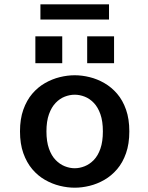

<svg xmlns="http://www.w3.org/2000/svg" viewBox="-20 -862 690 893"><path d="M327.5 11Q293.5 11 258 2.2Q222.5 -6.5 189.2 -25.5Q156 -44.5 130 -75.2Q104 -106 88.5 -149.5Q73 -193 73 -251Q73 -308.5 88.5 -352Q104 -395.5 130 -426Q156 -456.5 189.2 -475.5Q222.5 -494.5 258 -503.2Q293.5 -512 327.5 -512Q361.5 -512 397 -503.2Q432.5 -494.5 465.5 -475.5Q498.5 -456.5 524.8 -426Q551 -395.5 566.2 -352Q581.5 -308.5 581.5 -251Q581.5 -193 566.2 -149.5Q551 -106 524.8 -75.2Q498.5 -44.5 465.5 -25.5Q432.5 -6.5 397 2.2Q361.5 11 327.5 11ZM327.5 -79.5Q350.5 -79.5 373.8 -88.8Q397 -98 416.2 -117.8Q435.5 -137.5 447 -170.5Q458.5 -203.5 458.5 -251Q458.5 -298 447 -330.8Q435.5 -363.5 416.2 -383.5Q397 -403.5 373.8 -412.5Q350.5 -421.5 327.5 -421.5Q304.5 -421.5 281.2 -412.5Q258 -403.5 238.8 -383.5Q219.5 -363.5 207.8 -330.8Q196 -298 196 -251Q196 -203.5 207.8 -170.5Q219.5 -137.5 238.8 -117.8Q258 -98 281.2 -88.8Q304.5 -79.5 327.5 -79.5ZM144.5 -693H269.5V-568H144.5ZM385.5 -693H510.5V-568H385.5ZM168 -771V-842H487V-771Z"/></svg>

Font: Trispace Thin Medium
Style: Regular
Weight: 500
Version: Version 1.210